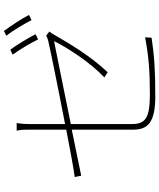

<svg xmlns="http://www.w3.org/2000/svg" viewBox="65 -878 825 996"><g transform="rotate(-90 478.0 -380.5)"><path d="M57.2 -405.9 63.9 -372.2C100.9 -380.3 195 -399.1 302.9 -421.2V-103C302.9 -29.1 337 12.1 475.9 12.1C611.9 12.1 687.9 6.7 779.8 -7.1L782 -40.8C686.1 -22.7 609 -16 487.9 -16C364 -16 332 -38 332 -110.1V-426.1C530.9 -467 762.1 -513.1 762.1 -513.1C731.2 -449.2 653.8 -327.1 573.9 -252.1L600.9 -235.1C685.7 -324.9 750 -433.9 795.1 -512.1C800.1 -520.2 806.1 -530.9 812.1 -536.9L790.8 -554C784.8 -550.1 771 -544.7 757.1 -541.9C723 -533.7 514.9 -491.1 332 -456V-641C332 -664.1 333.1 -681.1 337 -707H297.9C302.9 -681.1 302.9 -665.8 302.9 -641V-449.9C195 -429 98 -410.9 57.2 -405.9ZM771 -595.9 797.9 -609C777 -650.9 742.2 -706 718 -740.1L692.1 -728C718 -692.1 752.8 -633.9 771 -595.9ZM871.1 -630 898.1 -643.1C878.9 -681.1 839.8 -739 815 -773.1L790.1 -761C817.1 -725.9 849.1 -672.9 871.1 -630Z"/></g></svg>

Font: Karasuma Gothic
Style: Thin
Weight: 200
Designer: Rasmus Andersson / Ryoko Ishizuka
Foundry: rsms
Version: Version 1.00